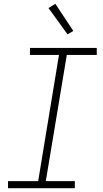

<svg xmlns="http://www.w3.org/2000/svg" viewBox="-20 -986 540 1006"><path d="M22 0V-37H180L289 -698H137V-735H487V-698H330L220 -37H372V0ZM334 -806 234 -944 270 -966 364 -824Z"/></svg>

Font: Iosevka Slab Extralight
Style: Italic
Weight: 200
Italic angle: -9°
Monospace: yes
Designer: Belleve Invis
Foundry: Belleve Invis
Version: Version 11.1.1; ttfautohint (v1.8.3)